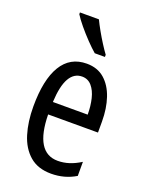

<svg xmlns="http://www.w3.org/2000/svg" viewBox="-146 -840 709 923"><g transform="rotate(20 209.0 -378.0)"><path d="M215 -546Q270 -546 306 -514.5Q342 -483 360 -429.5Q378 -376 378 -309V-253H123Q126 -59 242 -59Q271 -59 299.5 -68Q328 -77 358 -96V-24Q302 10 233 10Q165 10 123 -26.5Q81 -63 62 -125Q43 -187 43 -265Q43 -402 86.5 -474Q130 -546 215 -546ZM215 -480Q174 -480 151 -440Q128 -400 124 -317H302Q302 -361 293 -398Q284 -435 264.5 -457.5Q245 -480 215 -480ZM196 -766Q207 -743 222.5 -715.5Q238 -688 254.5 -662Q271 -636 285 -617V-606H233Q213 -623 186.5 -650.5Q160 -678 136 -707Q112 -736 99 -757V-766Z"/></g></svg>

Font: Noto Sans Malayalam ExtraCondensed
Style: Regular
Weight: 400
Width: 2
Designer: Jelle Bosma - Monotype Design Team
Foundry: Monotype Imaging Inc.
Version: Version 2.104; ttfautohint (v1.8.4.7-5d5b)